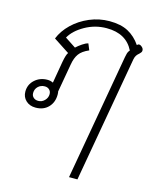

<svg xmlns="http://www.w3.org/2000/svg" viewBox="-138 -695 926 1146"><g transform="rotate(15 325.0 -122.0)"><path d="M538 -419Q539 -421 542 -437Q545 -453 556 -465Q510 -558 389 -558Q318 -558 256 -523Q194 -488 168 -441L235 -397Q250 -411 270.5 -425Q291 -439 306 -442L322 -403Q280 -385 262 -360Q244 -335 237 -294L206 -118Q208 -112 208 -99Q208 -51 178.5 -20.5Q149 10 100 10Q63 10 40 -12Q17 -34 17 -67Q17 -111 49 -140Q81 -169 127 -169Q146 -169 162 -161L185 -295Q194 -343 204 -355L106 -419Q126 -469 169.5 -511Q213 -553 272 -578Q331 -603 395 -603Q465 -603 510.5 -578.5Q556 -554 588 -507Q593 -514 601 -514Q610 -514 621 -503Q629 -495 629 -484Q629 -477 625 -472Q621 -467 616 -462Q606 -454 599.5 -444.5Q593 -435 590 -419L453 359H401ZM161 -89Q161 -106 150 -116.5Q139 -127 122 -127Q97 -127 80.5 -111Q64 -95 64 -71Q64 -54 75.5 -43.5Q87 -33 105 -33Q128 -33 144.5 -50Q161 -67 161 -89Z"/></g></svg>

Font: Niramit ExtraLight
Style: Italic
Weight: 200
Italic angle: -10°
Designer: Katatrad Aksorn Co.,Ltd.
Foundry: Cadson Demak Co.,Ltd.
Version: Version 1.000; ttfautohint (v1.6)